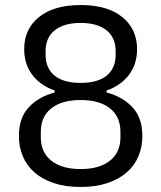

<svg xmlns="http://www.w3.org/2000/svg" viewBox="-20 -730 640 762"><path d="M300 12Q239 12 193 -3.5Q147 -19 116.5 -46Q86 -73 70.5 -110Q55 -147 55 -190Q55 -262 94 -304Q133 -346 197 -363V-371Q141 -390 108.5 -432.5Q76 -475 76 -535Q76 -615 135 -662.5Q194 -710 300 -710Q406 -710 465 -662.5Q524 -615 524 -535Q524 -475 491.5 -432.5Q459 -390 403 -371V-363Q467 -346 506 -304Q545 -262 545 -190Q545 -147 529.5 -110Q514 -73 483 -46Q452 -19 406.5 -3.5Q361 12 300 12ZM300 -59Q374 -59 416 -92Q458 -125 458 -185V-207Q458 -267 416.5 -300Q375 -333 300 -333Q225 -333 183.5 -300Q142 -267 142 -207V-185Q142 -125 184 -92Q226 -59 300 -59ZM300 -401Q368 -401 403.5 -430Q439 -459 439 -513V-527Q439 -581 402.5 -610Q366 -639 300 -639Q234 -639 197.5 -610Q161 -581 161 -527V-513Q161 -459 196.5 -430Q232 -401 300 -401Z"/></svg>

Font: IBM Plex Mono
Style: Regular
Weight: 400
Monospace: yes
Designer: Mike Abbink, Paul van der Laan, Pieter van Rosmalen
Foundry: Bold Monday
Version: Version 2.3